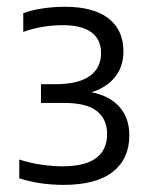

<svg xmlns="http://www.w3.org/2000/svg" viewBox="-20 -834 434 553"><path d="M162.5 -301.5Q129.5 -301.5 97 -306.2Q64.5 -311 35.5 -320.5V-374.5Q66 -364.5 98.5 -359.8Q131 -355 160 -355Q225 -355 256.8 -378.8Q288.5 -402.5 288.5 -448Q288.5 -490.5 259 -514Q229.5 -537.5 165.5 -537.5H98V-591.5H139.5Q205 -591.5 238 -614.8Q271 -638 271 -681Q271 -720.5 243.2 -741Q215.5 -761.5 160.5 -761.5Q132.5 -761.5 103.2 -756.8Q74 -752 47 -742V-796Q71 -805 103.2 -809.8Q135.5 -814.5 167 -814.5Q249.5 -814.5 292.5 -781Q335.5 -747.5 335.5 -686Q335.5 -638 306.2 -606.2Q277 -574.5 226.5 -564V-571Q287.5 -563.5 320 -530.5Q352.5 -497.5 352.5 -444Q352.5 -376.5 304.8 -339Q257 -301.5 162.5 -301.5Z"/></svg>

Font: Encode Sans SC
Style: Regular
Weight: 400
Version: Version 3.002